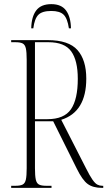

<svg xmlns="http://www.w3.org/2000/svg" viewBox="-20 -908 519 928"><path d="M34 0V-10H54Q78 -10 89.5 -16Q101 -22 105 -40Q109 -58 109 -95V-619Q109 -656 105 -674Q101 -692 89.5 -698Q78 -704 54 -704H34V-714H211Q312 -714 354.5 -666Q397 -618 397 -528Q397 -367 276 -329L395 -96Q414 -58 427 -39.5Q440 -21 451 -15.5Q462 -10 474 -10H479V0H473Q429 0 403.5 -19Q378 -38 351 -93L237 -322H149V-95Q149 -58 153 -40Q157 -22 168.5 -16Q180 -10 204 -10H229V0ZM209 -332Q290 -332 323 -380Q356 -428 356 -527Q356 -616 324 -660Q292 -704 214 -704H149V-332ZM131 -771Q132 -827 155 -857.5Q178 -888 228 -888Q277 -888 299.5 -857Q322 -826 323 -771H313Q306 -819 287.5 -837Q269 -855 228 -855Q184 -855 165.5 -836.5Q147 -818 141 -771Z"/></svg>

Font: Noto Serif Display ExtraCondensed ExtraLight
Style: Regular
Weight: 200
Width: 2
Designer: Monotype Design Team
Foundry: Monotype Imaging Inc.
Version: Version 2.009